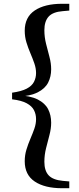

<svg xmlns="http://www.w3.org/2000/svg" viewBox="-20 -819 420 1017"><path d="M44 -293V-328Q94 -335 121.5 -349.5Q149 -364 160 -385.5Q171 -407 171 -432Q171 -457 162 -483Q153 -509 141 -537Q129 -565 120 -594.5Q111 -624 111 -656Q111 -728 164 -763.5Q217 -799 309 -799H347V-763L313 -760Q260 -756 237.5 -731Q215 -706 215 -659Q215 -623 224 -587Q233 -551 242 -517.5Q251 -484 251 -452Q251 -413 235 -381.5Q219 -350 180 -330Q141 -310 70 -306V-315Q141 -312 180 -292Q219 -272 235 -240.5Q251 -209 251 -169Q251 -138 242 -104Q233 -70 224 -34Q215 2 215 38Q215 85 237.5 109.5Q260 134 313 139L347 142V178H309Q217 178 164 142.5Q111 107 111 35Q111 3 120 -26.5Q129 -56 141 -84Q153 -112 162 -137.5Q171 -163 171 -188Q171 -214 160 -235.5Q149 -257 121.5 -272Q94 -287 44 -293Z"/></svg>

Font: Noto Serif TC ExtraLight
Style: Bold
Weight: 700
Version: Version 2.002-H1;hotconv 1.1.0;makeotfexe 2.6.0